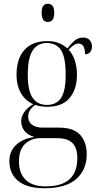

<svg xmlns="http://www.w3.org/2000/svg" viewBox="-20 -763 524 1023"><path d="M217 240Q125 240 77.5 201.5Q30 163 30 95Q30 41 67.5 7.5Q105 -26 164 -33Q127 -43 110 -66Q93 -89 93 -117Q93 -141 108.5 -164.5Q124 -188 157 -208Q114 -227 91 -268Q68 -309 68 -363Q68 -450 110 -497Q152 -544 233 -544Q297 -544 339 -505Q355 -527 375.5 -545Q396 -563 423 -563Q446 -563 458 -549Q470 -535 470 -516Q470 -497 460.5 -485.5Q451 -474 433 -474Q433 -531 398 -531Q375 -531 346 -498Q366 -477 378 -443Q390 -409 390 -364Q390 -288 351 -241Q312 -194 232 -194Q215 -194 198.5 -196.5Q182 -199 168 -204Q147 -189 138.5 -174Q130 -159 130 -142Q130 -114 150.5 -98.5Q171 -83 207 -83H294Q372 -83 407 -44.5Q442 -6 442 59Q442 142 386 191Q330 240 217 240ZM230 -204Q280 -204 305 -240.5Q330 -277 330 -365Q330 -458 305 -496Q280 -534 229 -534Q181 -534 154.5 -494.5Q128 -455 128 -364Q128 -279 154 -241.5Q180 -204 230 -204ZM223 230Q310 230 351 191.5Q392 153 392 80Q392 25 366 -1Q340 -27 282 -27H195Q148 -27 114.5 3Q81 33 81 97Q81 160 116.5 195Q152 230 223 230ZM235 -646Q220 -646 211 -657Q202 -668 202 -695Q202 -722 211 -732.5Q220 -743 235 -743Q250 -743 259.5 -732.5Q269 -722 269 -695Q269 -668 259.5 -657Q250 -646 235 -646Z"/></svg>

Font: Noto Serif Display SemiCondensed Light
Style: Regular
Weight: 300
Width: 4
Designer: Monotype Design Team
Foundry: Monotype Imaging Inc.
Version: Version 2.009